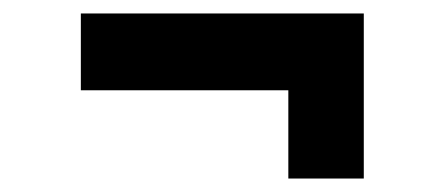

<svg xmlns="http://www.w3.org/2000/svg" viewBox="-20 -427 660 285"><path d="M408 -162V-293H100V-407H520V-162Z"/></svg>

Font: Space Grotesk
Style: Bold
Weight: 700
Designer: Florian Karsten
Foundry: Florian Karsten
Version: Version 2.000